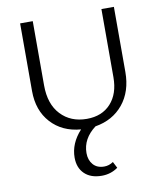

<svg xmlns="http://www.w3.org/2000/svg" viewBox="-100 -738 937 1107"><g transform="rotate(-10 368.5 -184.5)"><path d="M570 -658H643V-277Q643 -163 582.5 -89Q522 -15 419 2Q341 61 341 145Q341 186 364 212.5Q387 239 429 239Q457 239 482 222L501 259Q459 289 406 289Q342 289 305.5 254Q269 219 269 159Q269 76 334 5Q225 -4 159.5 -76Q94 -148 94 -262V-658H168V-282Q168 -172 226 -110.5Q284 -49 378 -49Q467 -49 518.5 -105.5Q570 -162 570 -259Z"/></g></svg>

Font: EauTestInfant
Style: Regular
Weight: 400
Designer: Christian Thalmann (Catharsis Fonts)
Version: Version 0.001;PS 000.001;hotconv 1.0.88;makeotf.lib2.5.64775